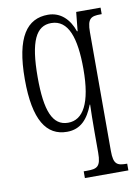

<svg xmlns="http://www.w3.org/2000/svg" viewBox="-88 -604 643 900"><g transform="rotate(-10 234.0 -154.0)"><path d="M242 238H449V206H448C402 206 384 199 384 134V-431C384 -497 402 -505 448 -505H453V-536H337L328 -446H325C305 -505 264 -546 204 -546C105 -546 45 -469 45 -266C45 -72 100 10 198 10C263 10 299 -32 324 -97H326C325 -74 324 -12 324 32V132C324 199 305 206 258 206H242ZM210 -31C136 -31 106 -106 106 -265C106 -438 141 -505 212 -505C294 -505 324 -415 324 -267C324 -103 281 -31 210 -31Z"/></g></svg>

Font: Noto Serif Georgian ExtraCondensed Light
Style: Regular
Weight: 300
Width: 2
Designer: Monotype Design Team, Akaki Razmadze
Foundry: Google LLC
Version: Version 2.003